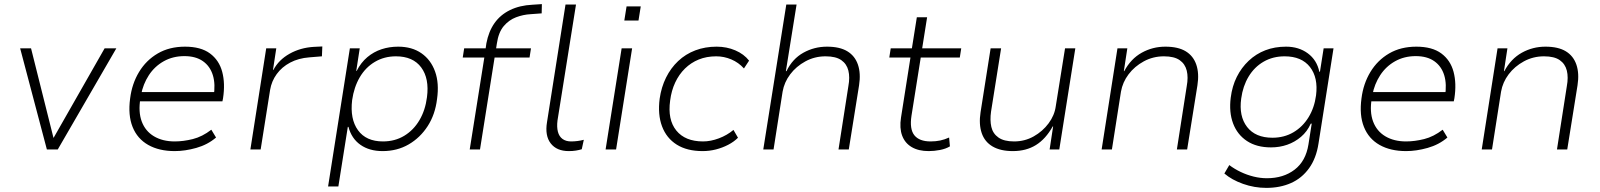

<svg xmlns="http://www.w3.org/2000/svg" viewBox="-20 -727 7784 934"><path d="M208 0 78 -492H131L240 -57H241L489 -492H546L261 0Z M830 8Q754 8 701 -22Q648 -52 625 -109.5Q602 -167 613 -248Q622 -320 656.5 -377Q691 -434 747.5 -467Q804 -500 880 -500Q957 -500 1001.5 -467Q1046 -434 1061 -377.5Q1076 -321 1065 -249L1062 -234H643L650 -279H1046L1019 -257Q1029 -317 1015.5 -361Q1002 -405 967 -429.5Q932 -454 877 -454Q821 -454 776.5 -429Q732 -404 704 -361Q676 -318 666 -265L663 -248Q652 -183 669.5 -136Q687 -89 729 -64Q771 -39 830 -39Q872 -39 918 -50.5Q964 -62 1008 -96L1031 -58Q990 -23 935 -7.5Q880 8 830 8Z M1198 0 1275 -492H1324L1308 -387H1310Q1336 -436 1388.5 -465.5Q1441 -495 1506 -499L1548 -501L1546 -453L1485 -448Q1432 -444 1391.5 -422.5Q1351 -401 1326 -366.5Q1301 -332 1294 -290L1248 0Z M1576 180 1682 -492H1730L1713 -382H1715Q1736 -423 1767 -449Q1798 -475 1836 -487.5Q1874 -500 1917 -500Q1984 -500 2030 -468Q2076 -436 2096.5 -379Q2117 -322 2106 -245Q2097 -170 2060.5 -113.5Q2024 -57 1968 -24.5Q1912 8 1841 8Q1777 8 1733.5 -22.5Q1690 -53 1675 -110H1672L1626 180ZM1843 -39Q1901 -39 1946.5 -66.5Q1992 -94 2020.5 -142.5Q2049 -191 2057 -254Q2069 -345 2029 -399Q1989 -453 1906 -453Q1849 -453 1803.5 -426Q1758 -399 1730 -351Q1702 -303 1693 -240Q1682 -148 1721.5 -93.5Q1761 -39 1843 -39Z M2265 0 2336 -447H2231L2238 -492H2353L2341 -481L2346 -516Q2357 -574 2385.5 -614.5Q2414 -655 2461 -678Q2508 -701 2570 -704L2616 -707L2615 -662L2561 -658Q2525 -656 2490.5 -643Q2456 -630 2430.5 -600Q2405 -570 2397 -515L2392 -483L2384 -492H2563L2556 -447H2386L2315 0ZM2747 8Q2688 8 2659 -29.5Q2630 -67 2641 -133L2731 -705H2782L2692 -141Q2688 -109 2694 -86Q2700 -63 2716.5 -51Q2733 -39 2758 -39Q2773 -39 2789 -41Q2805 -43 2820 -47L2810 -1Q2797 3 2781.5 5.5Q2766 8 2747 8Z M3017 -627 3028 -696H3097L3086 -627ZM2926 0 3004 -492H3055L2977 0Z M3398 8Q3322 8 3272 -23.5Q3222 -55 3200.5 -112.5Q3179 -170 3189 -247Q3197 -303 3220 -349.5Q3243 -396 3279 -430Q3315 -464 3362.5 -482Q3410 -500 3466 -500Q3515 -500 3557 -482Q3599 -464 3624 -432L3599 -394Q3573 -423 3537.5 -438Q3502 -453 3464 -453Q3417 -453 3379 -437.5Q3341 -422 3312 -393.5Q3283 -365 3264.5 -325.5Q3246 -286 3240 -238Q3227 -145 3270 -92Q3313 -39 3400 -39Q3437 -39 3477 -54Q3517 -69 3548 -95L3570 -57Q3550 -37 3522 -22.5Q3494 -8 3462.5 0Q3431 8 3398 8Z M3693 0 3805 -705H3855L3803 -381H3806Q3835 -441 3888 -470.5Q3941 -500 4003 -500Q4065 -500 4102 -477.5Q4139 -455 4153.5 -412.5Q4168 -370 4159 -312L4109 0H4059L4107 -308Q4115 -351 4107 -383.5Q4099 -416 4072.5 -434.5Q4046 -453 3996 -453Q3943 -453 3898 -428.5Q3853 -404 3824 -365.5Q3795 -327 3787 -281L3743 0Z M4498 8Q4448 8 4415 -11.5Q4382 -31 4368.5 -67.5Q4355 -104 4363 -155L4409 -447H4306L4313 -492H4416L4440 -643H4490L4466 -492H4656L4649 -447H4459L4414 -164Q4404 -99 4428 -69Q4452 -39 4507 -39Q4532 -39 4553.5 -43.5Q4575 -48 4597 -58L4601 -15Q4581 -3 4553 2.5Q4525 8 4498 8Z M4907 8Q4847 8 4808.5 -14.5Q4770 -37 4755.5 -80Q4741 -123 4750 -181L4799 -492H4850L4801 -184Q4795 -142 4802.5 -109.5Q4810 -77 4837 -58Q4864 -39 4913 -39Q4965 -39 5008.5 -63.5Q5052 -88 5081 -127Q5110 -166 5116 -211L5161 -492H5211L5133 0H5086L5103 -112H5101Q5067 -51 5019.5 -21.5Q4972 8 4907 8Z M5339 0 5416 -492H5464L5447 -381H5449Q5481 -441 5534 -470.5Q5587 -500 5649 -500Q5711 -500 5748 -477.5Q5785 -455 5799.5 -412.5Q5814 -370 5805 -312L5755 0H5705L5753 -308Q5761 -351 5753 -383.5Q5745 -416 5718.5 -434.5Q5692 -453 5642 -453Q5589 -453 5544 -428.5Q5499 -404 5470 -365.5Q5441 -327 5433 -281L5389 0Z M6140 187Q6082 187 6027 167.5Q5972 148 5936 117L5960 76Q5985 95 6015.5 109.5Q6046 124 6078.5 132Q6111 140 6143 140Q6223 140 6277.5 98.5Q6332 57 6345 -24L6361 -126L6356 -125Q6339 -87 6309 -61.5Q6279 -36 6242 -23Q6205 -10 6163 -10Q6093 -10 6046 -41Q5999 -72 5978.5 -126.5Q5958 -181 5967 -252Q5974 -308 5996.5 -353Q6019 -398 6054.5 -431.5Q6090 -465 6135.5 -482.5Q6181 -500 6236 -500Q6298 -500 6342 -467.5Q6386 -435 6398 -378H6401L6419 -492H6467L6394 -29Q6383 43 6348 91.5Q6313 140 6260 163.5Q6207 187 6140 187ZM6170 -57Q6227 -57 6272 -83.5Q6317 -110 6345.5 -156.5Q6374 -203 6382 -263Q6393 -349 6352.5 -401Q6312 -453 6229 -453Q6172 -453 6127 -427Q6082 -401 6054 -354.5Q6026 -308 6018 -248Q6006 -162 6046.5 -109.5Q6087 -57 6170 -57Z M6820 8Q6744 8 6691 -22Q6638 -52 6615 -109.5Q6592 -167 6603 -248Q6612 -320 6646.5 -377Q6681 -434 6737.5 -467Q6794 -500 6870 -500Q6947 -500 6991.5 -467Q7036 -434 7051 -377.5Q7066 -321 7055 -249L7052 -234H6633L6640 -279H7036L7009 -257Q7019 -317 7005.5 -361Q6992 -405 6957 -429.5Q6922 -454 6867 -454Q6811 -454 6766.5 -429Q6722 -404 6694 -361Q6666 -318 6656 -265L6653 -248Q6642 -183 6659.5 -136Q6677 -89 6719 -64Q6761 -39 6820 -39Q6862 -39 6908 -50.5Q6954 -62 6998 -96L7021 -58Q6980 -23 6925 -7.5Q6870 8 6820 8Z M7188 0 7265 -492H7313L7296 -381H7298Q7330 -441 7383 -470.5Q7436 -500 7498 -500Q7560 -500 7597 -477.5Q7634 -455 7648.5 -412.5Q7663 -370 7654 -312L7604 0H7554L7602 -308Q7610 -351 7602 -383.5Q7594 -416 7567.5 -434.5Q7541 -453 7491 -453Q7438 -453 7393 -428.5Q7348 -404 7319 -365.5Q7290 -327 7282 -281L7238 0Z"/></svg>

Font: Nunito Sans 7pt ExtraLight
Style: Italic
Weight: 250
Italic angle: -9°
Designer: Vernon Adams
Foundry: Vernon Adams
Version: Version 3.101;gftools[0.9.27]